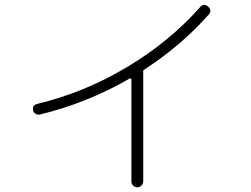

<svg xmlns="http://www.w3.org/2000/svg" viewBox="-20 -752 1040 794"><path d="M144.5 -278.3Q135.7 -276.4 127.4 -281.2Q119.1 -286.1 117.2 -294.9Q112.3 -316.4 133.8 -322.3Q329.1 -369.1 505.4 -474.6Q681.6 -580.1 807.6 -722.7Q823.2 -740.2 840.8 -724.6Q858.4 -709 842.8 -691.4Q729.5 -563.5 576.2 -463.9Q570.3 -460 572.3 -451.2V-446.3V-2Q572.3 7.8 564.9 15.1Q557.6 22.5 547.9 22.5Q537.1 22.5 530.3 15.1Q523.4 7.8 523.4 -2V-422.9Q523.4 -425.8 520.5 -427.2Q517.6 -428.7 515.6 -426.8Q338.9 -325.2 144.5 -278.3Z"/></svg>

Font: Rounded-X Mgen+ 2m light
Style: Regular
Weight: 200
Designer: [Source Han Sans]
Ryoko NISHIZUKA  (kana & ideographs); Paul D. Hunt (Latin, Greek & Cyrillic); Wenlong ZHANG  (bopomofo
Version: Version 1.059.20150602